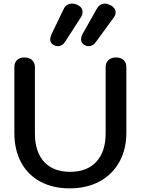

<svg xmlns="http://www.w3.org/2000/svg" viewBox="-20 -1026 774 1056"><path d="M59 -296V-657Q59 -682 74 -696Q89 -710 115 -710Q141 -710 156.5 -695.5Q172 -681 172 -657V-293Q172 -191 222.5 -136Q273 -81 366 -81Q459 -81 510 -136.5Q561 -192 561 -293V-657Q561 -681 576.5 -695.5Q592 -710 618 -710Q644 -710 659.5 -696Q675 -682 675 -657V-296Q675 -205 636.5 -135.5Q598 -66 527.5 -28Q457 10 363 10Q271 10 202 -27Q133 -64 96 -133Q59 -202 59 -296ZM426 -809Q426 -824 434 -839L511 -975Q527 -1006 557 -1006Q570 -1006 586 -998Q601 -991 608.5 -980.5Q616 -970 616 -958Q616 -943 606 -930L508 -796Q492 -772 467 -772Q456 -772 446 -778Q426 -788 426 -809ZM256 -809Q256 -821 264 -839L330 -976Q344 -1006 376 -1006Q392 -1006 406 -999Q434 -986 434 -960Q434 -945 425 -931L338 -796Q323 -772 298 -772Q286 -772 276 -778Q256 -788 256 -809Z"/></svg>

Font: Kodchasan SemiBold
Style: Regular
Weight: 600
Version: Version 1.000; ttfautohint (v1.6)